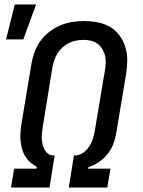

<svg xmlns="http://www.w3.org/2000/svg" viewBox="-20 -837 640 857"><path d="M201 0H29L43 -84H143L144 -93Q119 -105 102 -126Q85 -147 78 -173.5Q71 -200 71 -228.5Q71 -257 76 -286L120 -550Q124 -576 133.5 -602.5Q143 -629 159 -652Q175 -675 198.5 -693.5Q222 -712 247.5 -723Q273 -734 300 -738.5Q327 -743 354 -743Q385 -743 415 -737.5Q445 -732 470 -717.5Q495 -703 512.5 -680Q530 -657 539 -628.5Q548 -600 548 -569.5Q548 -539 543 -508L499 -244Q495 -219 486 -195Q477 -171 460.5 -150Q444 -129 421.5 -114Q399 -99 374 -90L373 -84H473L459 0H287L310 -143H316Q335 -144 352 -156Q369 -168 379.5 -185Q390 -202 395.5 -220.5Q401 -239 404 -258L448 -521Q451 -539 452 -556Q453 -573 449 -589Q445 -605 436.5 -618.5Q428 -632 415.5 -641.5Q403 -651 387 -655Q371 -659 354 -659Q338 -659 321 -656Q304 -653 288.5 -645.5Q273 -638 259.5 -626Q246 -614 237 -599.5Q228 -585 222.5 -568.5Q217 -552 214 -536L171 -272Q169 -259 167.5 -245.5Q166 -232 166.5 -218.5Q167 -205 170 -192.5Q173 -180 179 -169Q185 -158 195.5 -150.5Q206 -143 219 -143H224ZM7 -661 46 -817H141L84 -661Z"/></svg>

Font: Iosevka Md Ex Obl
Style: Regular
Weight: 500
Width: 7
Italic angle: -9°
Monospace: yes
Designer: Belleve Invis
Foundry: Belleve Invis
Version: Version 32.5.0; ttfautohint (v1.8.4)